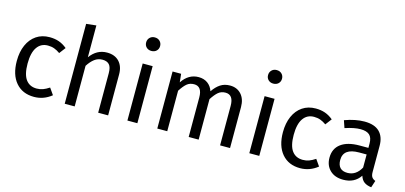

<svg xmlns="http://www.w3.org/2000/svg" viewBox="-68 -1241 3610 1713"><g transform="rotate(15 1737.0 -384.0)"><path d="M448 -482 404 -424Q376 -444 349.5 -453.5Q323 -463 291 -463Q227 -463 191.5 -412Q156 -361 156 -261Q156 -161 191 -113.5Q226 -66 291 -66Q322 -66 348 -75.5Q374 -85 406 -106L448 -46Q376 12 287 12Q180 12 118.5 -60Q57 -132 57 -259Q57 -343 85 -406Q113 -469 164.5 -504Q216 -539 287 -539Q334 -539 373 -525.5Q412 -512 448 -482Z M970 -378V0H878V-365Q878 -421 856.5 -444Q835 -467 794 -467Q753 -467 721 -443Q689 -419 661 -375V0H569V-738L661 -748V-454Q723 -539 817 -539Q889 -539 929.5 -496Q970 -453 970 -378Z M1240 0H1148V-527H1240ZM1258 -717Q1258 -690 1240 -672.5Q1222 -655 1193 -655Q1165 -655 1147 -672.5Q1129 -690 1129 -717Q1129 -744 1147 -762Q1165 -780 1193 -780Q1222 -780 1240 -762Q1258 -744 1258 -717Z M2096 -378V0H2004V-365Q2004 -467 1930 -467Q1891 -467 1864 -444.5Q1837 -422 1806 -374V0H1714V-365Q1714 -467 1640 -467Q1600 -467 1573 -444Q1546 -421 1516 -374V0H1424V-527H1503L1511 -450Q1570 -539 1663 -539Q1712 -539 1746.5 -514Q1781 -489 1796 -444Q1827 -490 1864.5 -514.5Q1902 -539 1953 -539Q2018 -539 2057 -495.5Q2096 -452 2096 -378Z M2366 0H2274V-527H2366ZM2384 -717Q2384 -690 2366 -672.5Q2348 -655 2319 -655Q2291 -655 2273 -672.5Q2255 -690 2255 -717Q2255 -744 2273 -762Q2291 -780 2319 -780Q2348 -780 2366 -762Q2384 -744 2384 -717Z M2906 -482 2862 -424Q2834 -444 2807.5 -453.5Q2781 -463 2749 -463Q2685 -463 2649.5 -412Q2614 -361 2614 -261Q2614 -161 2649 -113.5Q2684 -66 2749 -66Q2780 -66 2806 -75.5Q2832 -85 2864 -106L2906 -46Q2834 12 2745 12Q2638 12 2576.5 -60Q2515 -132 2515 -259Q2515 -343 2543 -406Q2571 -469 2622.5 -504Q2674 -539 2745 -539Q2792 -539 2831 -525.5Q2870 -512 2906 -482Z M3424 -52 3403 12Q3362 7 3337 -11Q3312 -29 3300 -67Q3247 12 3143 12Q3065 12 3020 -32Q2975 -76 2975 -147Q2975 -231 3035.5 -276Q3096 -321 3207 -321H3288V-360Q3288 -416 3261 -440Q3234 -464 3178 -464Q3120 -464 3036 -436L3013 -503Q3111 -539 3195 -539Q3288 -539 3334 -493.5Q3380 -448 3380 -364V-123Q3380 -91 3391 -75.5Q3402 -60 3424 -52ZM3288 -139V-260H3219Q3073 -260 3073 -152Q3073 -105 3096 -81Q3119 -57 3164 -57Q3243 -57 3288 -139Z"/></g></svg>

Font: Fira GO
Style: Regular
Weight: 400
Designer: Carrois Corporate
Foundry: Carrois Corporate GbR
Version: Version 0.300